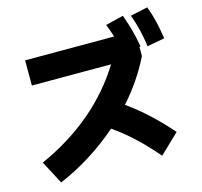

<svg xmlns="http://www.w3.org/2000/svg" viewBox="-120 -949 1177 1121"><g transform="rotate(-15 469.0 -388.5)"><path d="M574.2 -551.8H95.7V-704.1H633.3Q621.6 -742.7 606.4 -781.2L713.9 -807.6Q732.4 -757.3 745.4 -709.5Q758.3 -661.6 767.6 -608.4L760.7 -606.9V-551.8Q697.3 -421.4 591.3 -302.2Q721.7 -210 841.8 -71.3L724.6 41Q662.6 -31.7 602.8 -87.4Q543 -143.1 477.1 -189Q396 -118.2 304.2 -60.3Q212.4 -2.4 114.3 39.1L41 -100.6Q217.3 -179.7 351.8 -293.9Q486.3 -408.2 574.2 -551.8ZM759.8 -795.9 864.3 -818.4Q881.8 -772 893.3 -724.4Q904.8 -676.8 913.1 -618.2L807.6 -598.6Q800.3 -652.8 789.1 -699.5Q777.8 -746.1 759.8 -795.9Z"/></g></svg>

Font: Pretendard JP Black
Style: Regular
Weight: 900
Designer: Base glyphs from Inter by Rasmus Andersson; Hangeul glyphs from Noto Sans CJK(Source Han Sans) by Jang Soo-young and Kan
Foundry: Kil Hyung-jin
Version: Version 1.309